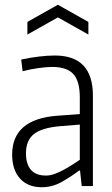

<svg xmlns="http://www.w3.org/2000/svg" viewBox="-20 -781 472 806"><path d="M155 5Q97 5 64 -31.5Q31 -68 31 -132Q31 -280 218 -295L315 -302V-372Q315 -441 287.5 -470.5Q260 -500 200 -500Q175 -500 140 -495Q105 -490 75 -482L69 -531Q105 -539 143 -543.5Q181 -548 210 -548Q370 -548 370 -380V0H323L316 -65H312Q279 -40 239.5 -17.5Q200 5 155 5ZM173 -44Q191 -44 211 -51.5Q231 -59 250 -69.5Q269 -80 286 -91Q303 -102 315 -110V-258L229 -251Q154 -244 121.5 -217.5Q89 -191 89 -137Q89 -92 110 -68Q131 -44 173 -44ZM95 -689 223 -761 351 -689V-636L223 -708L95 -636Z"/></svg>

Font: Encode Sans Compressed
Style: Light
Weight: 300
Designer: Pablo Impallari, Andres Torresi
Foundry: Pablo Impallari, Andres Torresi
Version: Version 1.000; ttfautohint (v1.00) -l 8 -r 50 -G 200 -x 14 -